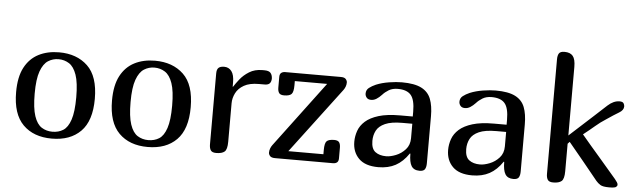

<svg xmlns="http://www.w3.org/2000/svg" viewBox="-48 -937 3686 1113"><g transform="rotate(5 1795.0 -380.0)"><path d="M279 0Q173 0 111.5 -61.5Q50 -123 50 -251Q50 -339 79 -394Q108 -449 159.5 -475.5Q211 -502 279 -502Q382 -502 445 -442Q508 -382 508 -251Q508 -123 447 -61.5Q386 0 279 0ZM279 -40Q315 -40 342 -57Q369 -74 384.5 -120Q400 -166 400 -251Q400 -336 384 -381.5Q368 -427 340.5 -444.5Q313 -462 279 -462Q246 -462 218.5 -444.5Q191 -427 174.5 -381.5Q158 -336 158 -251Q158 -167 173.5 -121Q189 -75 216.5 -57.5Q244 -40 279 -40Z M837 0Q731 0 669.5 -61.5Q608 -123 608 -251Q608 -339 637 -394Q666 -449 717.5 -475.5Q769 -502 837 -502Q940 -502 1003 -442Q1066 -382 1066 -251Q1066 -123 1005 -61.5Q944 0 837 0ZM837 -40Q873 -40 900 -57Q927 -74 942.5 -120Q958 -166 958 -251Q958 -336 942 -381.5Q926 -427 898.5 -444.5Q871 -462 837 -462Q804 -462 776.5 -444.5Q749 -427 732.5 -381.5Q716 -336 716 -251Q716 -167 731.5 -121Q747 -75 774.5 -57.5Q802 -40 837 -40Z M1520 -459Q1520 -441 1511.5 -430.5Q1503 -420 1481 -420H1448Q1394 -420 1361.5 -401.5Q1329 -383 1314.5 -354Q1300 -325 1300 -295V-71Q1300 -26 1284.5 -13Q1269 0 1236 0Q1212 0 1204 -12.5Q1196 -25 1196 -47V-459Q1196 -483 1206.5 -492.5Q1217 -502 1239 -502Q1266 -502 1282 -481Q1298 -460 1298 -416V-391H1300Q1312 -410 1332.5 -436Q1353 -462 1385 -482Q1417 -502 1461 -502H1473Q1499 -502 1509 -490.5Q1519 -479 1520 -459Z M1918 -502Q1939 -502 1947 -492.5Q1955 -483 1955 -473Q1955 -460 1950.5 -448.5Q1946 -437 1940 -429L1652 -47H1856V-71Q1856 -112 1868 -123.5Q1880 -135 1911 -135Q1933 -135 1940.5 -124Q1948 -113 1948 -93V-31Q1948 -14 1939 -7Q1930 0 1916 0H1579Q1557 0 1549 -9.5Q1541 -19 1541 -29Q1541 -42 1545.5 -53.5Q1550 -65 1556 -73L1842 -455H1654V-431Q1654 -391 1642 -379Q1630 -367 1599 -367Q1577 -367 1569.5 -378Q1562 -389 1562 -409V-471Q1562 -488 1571 -495Q1580 -502 1594 -502Z M2355 -95Q2322 -46 2279.5 -23Q2237 0 2179 0Q2103 0 2065.5 -37.5Q2028 -75 2028 -135Q2028 -167 2039 -198.5Q2050 -230 2078 -255Q2106 -280 2155 -295Q2204 -310 2280 -310H2353V-338Q2353 -407 2329.5 -434.5Q2306 -462 2253 -462Q2222 -462 2200.5 -449Q2179 -436 2165 -420Q2150 -404 2135 -394.5Q2120 -385 2104 -385Q2086 -385 2077.5 -395.5Q2069 -406 2069 -419Q2069 -440 2085 -452.5Q2101 -465 2124 -475Q2158 -489 2199.5 -495.5Q2241 -502 2273 -502Q2347 -502 2387 -481.5Q2427 -461 2442.5 -421Q2458 -381 2458 -321V-47Q2458 -25 2450.5 -12.5Q2443 0 2419 0Q2386 0 2372 -22.5Q2358 -45 2358 -94ZM2296 -268Q2232 -268 2196 -252Q2160 -236 2146 -209Q2132 -182 2132 -149Q2132 -103 2156 -85Q2180 -67 2219 -67Q2244 -67 2275.5 -79.5Q2307 -92 2330.5 -118Q2354 -144 2354 -184V-268Z M2901 -95Q2868 -46 2825.5 -23Q2783 0 2725 0Q2649 0 2611.5 -37.5Q2574 -75 2574 -135Q2574 -167 2585 -198.5Q2596 -230 2624 -255Q2652 -280 2701 -295Q2750 -310 2826 -310H2899V-338Q2899 -407 2875.5 -434.5Q2852 -462 2799 -462Q2768 -462 2746.5 -449Q2725 -436 2711 -420Q2696 -404 2681 -394.5Q2666 -385 2650 -385Q2632 -385 2623.5 -395.5Q2615 -406 2615 -419Q2615 -440 2631 -452.5Q2647 -465 2670 -475Q2704 -489 2745.5 -495.5Q2787 -502 2819 -502Q2893 -502 2933 -481.5Q2973 -461 2988.5 -421Q3004 -381 3004 -321V-47Q3004 -25 2996.5 -12.5Q2989 0 2965 0Q2932 0 2918 -22.5Q2904 -45 2904 -94ZM2842 -268Q2778 -268 2742 -252Q2706 -236 2692 -209Q2678 -182 2678 -149Q2678 -103 2702 -85Q2726 -67 2765 -67Q2790 -67 2821.5 -79.5Q2853 -92 2876.5 -118Q2900 -144 2900 -184V-268Z M3261 -279 3397 -403Q3438 -441 3471.5 -471.5Q3505 -502 3540 -502Q3558 -502 3563.5 -493Q3569 -484 3569 -475Q3569 -453 3542.5 -437.5Q3516 -422 3469 -390Q3439 -371 3410.5 -346.5Q3382 -322 3345 -293Q3395 -233 3450 -170Q3505 -107 3552 -51Q3560 -41 3565 -33.5Q3570 -26 3570 -19Q3570 -12 3562.5 -6Q3555 0 3522 0Q3486 0 3471.5 -9Q3457 -18 3446 -31Q3404 -82 3360 -136.5Q3316 -191 3272 -243L3261 -231V-71Q3261 -26 3245.5 -13Q3230 0 3197 0Q3173 0 3165 -12.5Q3157 -25 3157 -47V-713Q3157 -736 3165 -748Q3173 -760 3197 -760Q3230 -760 3245.5 -741.5Q3261 -723 3261 -678Z"/></g></svg>

Font: Marmelad
Style: Regular
Weight: 400
Designer: Manvel Shmavonyan
Foundry: Cyreal
Version: Version 1.110; ttfautohint (v1.8.4.7-5d5b)